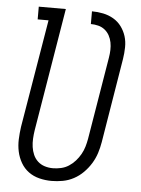

<svg xmlns="http://www.w3.org/2000/svg" viewBox="-53 -777 606 827"><g transform="rotate(5 250.0 -363.5)"><path d="M201 8Q174 8 148 1.5Q122 -5 101.5 -20Q81 -35 68 -57.5Q55 -80 49.5 -105.5Q44 -131 45 -158Q46 -185 50 -213L128 -680H81V-735H198L110 -204Q107 -185 106 -166.5Q105 -148 107.5 -130.5Q110 -113 117 -97Q124 -81 136.5 -69.5Q149 -58 166 -52.5Q183 -47 202 -47Q219 -47 237 -51Q255 -55 270.5 -65Q286 -75 298.5 -89Q311 -103 320 -119Q329 -135 334 -152Q339 -169 342 -186Q357 -275 371.5 -364Q386 -453 401 -542Q404 -559 404.5 -576Q405 -593 402 -608.5Q399 -624 391.5 -638Q384 -652 371.5 -662Q359 -672 343 -676Q327 -680 311 -680V-735Q336 -735 360 -730Q384 -725 404.5 -713Q425 -701 439 -682Q453 -663 460 -640.5Q467 -618 466.5 -592.5Q466 -567 462 -542L402 -177Q398 -153 390.5 -129.5Q383 -106 369.5 -84Q356 -62 337.5 -43.5Q319 -25 296.5 -13Q274 -1 249.5 3.5Q225 8 201 8Z"/></g></svg>

Font: Iosevka Slab Light
Style: Italic
Weight: 300
Italic angle: -9°
Monospace: yes
Designer: Belleve Invis
Foundry: Belleve Invis
Version: Version 11.1.1; ttfautohint (v1.8.3)